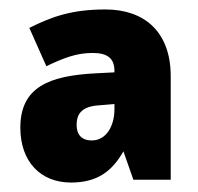

<svg xmlns="http://www.w3.org/2000/svg" viewBox="-20 -742 419 406"><path d="M203 -722C132 -722 90 -707 42 -683L78 -602C116 -620 142 -630 176 -630C208 -630 222 -618 222 -592V-589L183 -587C84 -582 23 -558 23 -472C23 -400 66 -356 130 -356C186 -356 217 -380 241 -422L262 -362H341V-581C341 -674 286 -722 203 -722ZM186 -519 222 -522V-511C222 -476 205 -445 174 -445C153 -445 142 -457 142 -478C142 -499 151 -516 186 -519Z"/></svg>

Font: Noto Sans Gujarati UI SemiCondensed Black
Style: Regular
Weight: 900
Width: 4
Designer: Jelle Bosma - Monotype Design Team, Universal Thirst
Foundry: Monotype Imaging Inc.
Version: Version 2.106